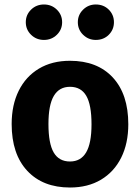

<svg xmlns="http://www.w3.org/2000/svg" viewBox="-20 -819 624 856"><path d="M552 -265Q552 -180 520.5 -116.5Q489 -53 430.5 -18Q372 17 292 17Q171 17 101.5 -57.5Q32 -132 32 -266Q32 -351 63.5 -414.5Q95 -478 153.5 -513Q212 -548 292 -548Q414 -548 483 -473.5Q552 -399 552 -265ZM196 -266Q196 -179 219.5 -139Q243 -99 292 -99Q340 -99 364 -139.5Q388 -180 388 -265Q388 -352 364.5 -392Q341 -432 292 -432Q244 -432 220 -391.5Q196 -351 196 -266ZM257 -720Q257 -687 233.5 -664Q210 -641 176 -641Q142 -641 118.5 -664Q95 -687 95 -720Q95 -753 118.5 -776Q142 -799 176 -799Q210 -799 233.5 -776Q257 -753 257 -720ZM488 -720Q488 -687 465 -664Q442 -641 407 -641Q374 -641 350.5 -664Q327 -687 327 -720Q327 -753 350.5 -776Q374 -799 407 -799Q442 -799 465 -776Q488 -753 488 -720Z"/></svg>

Font: Statis Sans
Style: Bold
Weight: 700
Designer: bBox Type GmbH
Foundry: bBox Type GmbH
Version: Version 1.000